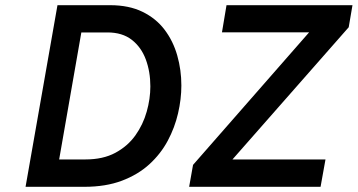

<svg xmlns="http://www.w3.org/2000/svg" viewBox="-20 -720 1378 740"><path d="M78.5 0 201.5 -700H404.5Q477 -700 529.2 -674.5Q581.5 -649 614.5 -605.2Q647.5 -561.5 663.2 -506Q679 -450.5 679 -390.5Q679 -338 666.2 -283Q653.5 -228 626.5 -177.5Q599.5 -127 555.8 -87Q512 -47 449.8 -23.5Q387.5 0 305 0ZM208 -105.5H309.5Q377 -105.5 424.5 -131Q472 -156.5 501.8 -198.2Q531.5 -240 545.5 -289.8Q559.5 -339.5 559.5 -387Q559.5 -443.5 542 -490.8Q524.5 -538 488 -566.5Q451.5 -595 394 -595H293.5ZM709 0 724 -84.5 1171.5 -595.5H835.5L853 -700H1338.5L1324 -615L876 -105.5H1234.5L1215.5 0Z"/></svg>

Font: Overpass SemiBold
Style: Italic
Weight: 600
Italic angle: -10°
Designer: Delve Withrington, Dave Bailey, Thomas Jockin
Foundry: Delve Fonts LLC
Version: Version 4.000